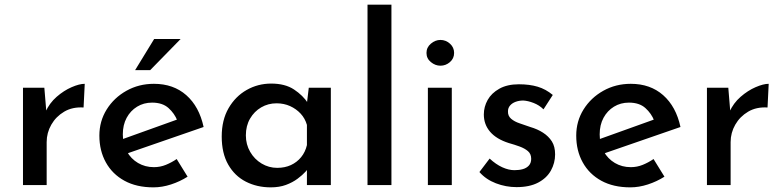

<svg xmlns="http://www.w3.org/2000/svg" viewBox="-20 -797 3369 827"><path d="M171 -419 181 -299 176 -315Q193 -353 224 -380Q255 -407 288.5 -421.5Q322 -436 345 -436L340 -334Q292 -337 256.5 -316Q221 -295 201 -260Q181 -225 181 -185V0H79V-419Z M641 10Q568 10 516 -18.5Q464 -47 436 -97.5Q408 -148 408 -213Q408 -275 439.5 -325.5Q471 -376 524.5 -406Q578 -436 643 -436Q727 -436 782.5 -387Q838 -338 857 -250L516 -132L492 -192L765 -290L744 -277Q732 -308 706 -331.5Q680 -355 635 -355Q599 -355 570.5 -337.5Q542 -320 525.5 -289.5Q509 -259 509 -218Q509 -176 526.5 -144.5Q544 -113 574.5 -95Q605 -77 643 -77Q670 -77 694.5 -87Q719 -97 741 -112L788 -36Q755 -15 716.5 -2.5Q678 10 641 10ZM758 -629 627 -495H562L644 -629Z M1146 10Q1087 10 1039 -14.5Q991 -39 963 -88Q935 -137 935 -209Q935 -280 964.5 -331Q994 -382 1042.5 -409.5Q1091 -437 1148 -437Q1208 -437 1246.5 -411.5Q1285 -386 1307 -352L1300 -336L1310 -419H1405V0H1302V-105L1313 -80Q1309 -72 1296 -57.5Q1283 -43 1261.5 -27Q1240 -11 1211.5 -0.5Q1183 10 1146 10ZM1174 -74Q1207 -74 1233 -86Q1259 -98 1277 -120Q1295 -142 1302 -172V-259Q1294 -287 1275 -307.5Q1256 -328 1229.5 -340Q1203 -352 1171 -352Q1135 -352 1105 -334.5Q1075 -317 1057 -286Q1039 -255 1039 -214Q1039 -175 1057.5 -143Q1076 -111 1107 -92.5Q1138 -74 1174 -74Z M1563 -777H1666V0H1563Z M1823 -419H1926V0H1823ZM1817 -569Q1817 -593 1836 -609Q1855 -625 1877 -625Q1900 -625 1918 -609Q1936 -593 1936 -569Q1936 -545 1918 -529.5Q1900 -514 1877 -514Q1855 -514 1836 -529.5Q1817 -545 1817 -569Z M2205 9Q2159 9 2116 -7.5Q2073 -24 2045 -56L2089 -114Q2116 -89 2143.5 -76.5Q2171 -64 2196 -64Q2216 -64 2232 -68.5Q2248 -73 2258 -84Q2268 -95 2268 -113Q2268 -134 2254 -146Q2240 -158 2218 -166Q2196 -174 2171 -181Q2118 -198 2091 -229.5Q2064 -261 2064 -304Q2064 -337 2080.5 -366.5Q2097 -396 2131 -415Q2165 -434 2215 -434Q2261 -434 2296 -423.5Q2331 -413 2361 -388L2321 -326Q2303 -344 2278.5 -353.5Q2254 -363 2234 -364Q2216 -364 2201 -358.5Q2186 -353 2177 -342.5Q2168 -332 2168 -318Q2167 -298 2181.5 -285.5Q2196 -273 2219 -265.5Q2242 -258 2264 -250Q2295 -241 2319 -225.5Q2343 -210 2357 -188Q2371 -166 2371 -132Q2371 -95 2353 -62.5Q2335 -30 2298 -10.5Q2261 9 2205 9Z M2695 10Q2622 10 2570 -18.5Q2518 -47 2490 -97.5Q2462 -148 2462 -213Q2462 -275 2493.5 -325.5Q2525 -376 2578.5 -406Q2632 -436 2697 -436Q2781 -436 2836.5 -387Q2892 -338 2911 -250L2570 -132L2546 -192L2819 -290L2798 -277Q2786 -308 2760 -331.5Q2734 -355 2689 -355Q2653 -355 2624.5 -337.5Q2596 -320 2579.5 -289.5Q2563 -259 2563 -218Q2563 -176 2580.5 -144.5Q2598 -113 2628.5 -95Q2659 -77 2697 -77Q2724 -77 2748.5 -87Q2773 -97 2795 -112L2842 -36Q2809 -15 2770.5 -2.5Q2732 10 2695 10Z M3117 -419 3127 -299 3122 -315Q3139 -353 3170 -380Q3201 -407 3234.5 -421.5Q3268 -436 3291 -436L3286 -334Q3238 -337 3202.5 -316Q3167 -295 3147 -260Q3127 -225 3127 -185V0H3025V-419Z"/></svg>

Font: Josefin Sans Medium
Style: Regular
Weight: 500
Designer: Santiago Orozco
Foundry: Typemade
Version: Version 2.001